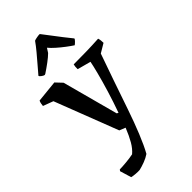

<svg xmlns="http://www.w3.org/2000/svg" viewBox="-279 -770 1051 1051"><g transform="rotate(-45 246.0 -245.0)"><path d="M68 206 48 140 54 132Q71 132 104 129Q137 126 160 121Q183 102 201.5 70Q220 38 238 -7L203 -21L61 -389L2 -411Q3 -420 4.5 -428.5Q6 -437 10 -445L137 -458L172 -421L259 -97L268 -92Q290 -153 309 -215.5Q328 -278 340.5 -327Q353 -376 357 -398L279 -419Q278 -437 282 -453Q329 -453 378 -454Q427 -455 476 -458Q479 -449 480 -439.5Q481 -430 481 -421L429 -390Q404 -321 375 -236Q346 -151 318 -70Q292 6 266 70Q240 134 217 175Q198 188 174 197Q150 206 129 211Q117 212 98 210.5Q79 209 68 206ZM135 -526 129 -524Q122 -525 112 -532.5Q102 -540 101 -545Q117 -564 139.5 -590Q162 -616 185 -643.5Q208 -671 224 -694Q229 -697 246.5 -700Q264 -703 268 -702L346 -600L385 -551Q385 -546 375.5 -536.5Q366 -527 360 -523Q343 -534 320.5 -551Q298 -568 277 -586.5Q256 -605 243 -621L227 -596Q212 -581 186.5 -562Q161 -543 135 -526Z"/></g></svg>

Font: Labrada Medium
Style: Regular
Weight: 500
Designer: Mercedes Jáuregui
Foundry: Omnibus-Type Team
Version: Version 1.000; ttfautohint (v1.8.4.7-5d5b)